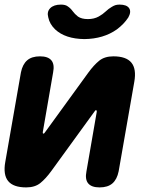

<svg xmlns="http://www.w3.org/2000/svg" viewBox="-35 -805 655 835"><path d="M56 -490Q63 -525 83 -542.5Q103 -560 139 -560Q174 -560 188.5 -542.5Q203 -525 196 -490L151 -230Q151 -224 153 -224Q156 -224 157.5 -225.5Q159 -227 161 -230L349 -489Q373 -522 396.5 -541Q420 -560 458 -560Q514 -560 536.5 -532.5Q559 -505 549 -449L481 -60Q474 -25 454 -7.5Q434 10 398 10Q363 10 348.5 -7.5Q334 -25 341 -60L386 -320Q385 -326 383 -326Q381 -326 379.5 -324.5Q378 -323 376 -320L188 -61Q164 -28 140.5 -9Q117 10 79 10Q23 10 0.5 -17.5Q-22 -45 -12 -101ZM175 -729Q168 -754 183.5 -769.5Q199 -785 230 -785Q240 -785 247.5 -783Q255 -781 260 -777Q272 -769 281 -756.5Q290 -744 304 -733Q320 -722 347 -722Q374 -722 394 -733Q412 -743 424.5 -755Q437 -767 451 -775Q459 -780 466.5 -782.5Q474 -785 485 -785Q516 -785 526.5 -769.5Q537 -754 523 -729Q504 -700 473 -677Q415 -636 332 -635Q249 -636 205 -677Q181 -700 175 -729Z"/></svg>

Font: Maple Mono ExtraBold
Style: Italic
Weight: 800
Italic angle: -10°
Monospace: yes
Designer: subframe7536
Version: Version 7.200